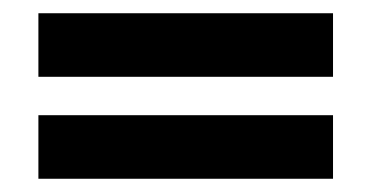

<svg xmlns="http://www.w3.org/2000/svg" viewBox="-20 -347 561 290"><path d="M38 -327H483V-231H38ZM38 -173H483V-77H38Z"/></svg>

Font: Genos Thin ExtraBold
Style: Regular
Weight: 800
Version: Version 1.010